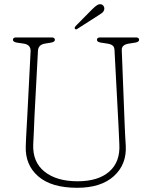

<svg xmlns="http://www.w3.org/2000/svg" viewBox="-20 -878 721 913"><path d="M543.5 -280.5 524.5 -639.5Q524 -654.5 515.8 -661.2Q507.5 -668 491.5 -670.5L459 -675.5Q441 -678.5 441 -688.5Q441 -700 456.5 -700H626Q641.5 -700 641.5 -688.5Q641.5 -679 624 -675.5L592 -670.5Q558 -665 559 -640L573 -280.5Q574 -256.5 575.2 -233.5Q576.5 -210.5 578 -185.5Q583 -96.5 521.8 -40.8Q460.5 15 347 15Q224.5 15 161.8 -39.5Q99 -94 102.5 -183.5Q103 -200 104.2 -225.5Q105.5 -251 107 -277Q108.5 -303 109.5 -321L125.5 -633.5Q127 -665 93.5 -670.5L59.5 -675.5Q41.5 -679 41.5 -688.5Q41.5 -700 57 -700H225.5Q241 -700 241 -688.5Q241 -679 223.5 -675.5L193 -670.5Q162 -665 160.5 -636.5L144 -326Q142 -285.5 141 -253Q140 -220.5 138 -191.5Q134.5 -107.5 191.8 -61.8Q249 -16 349 -16Q447 -16 499.5 -62Q552 -108 547.5 -191.5Q546 -223 545.2 -242.8Q544.5 -262.5 543.5 -280.5ZM418 -833.5Q432 -847.5 442.2 -853.8Q452.5 -860 462.5 -857Q470.5 -854 474 -846.5Q477.5 -839 475 -830.5Q472 -821.5 463.8 -815.5Q455.5 -809.5 445 -803L346.5 -740Q340.5 -736 336.5 -741Q334 -744 335.5 -747.5Q337 -751 339.5 -754Z"/></svg>

Font: Fraunces 72pt S100 Thin
Style: Regular
Weight: 100
Version: Version 1.000; ttfautohint (v1.8.3)